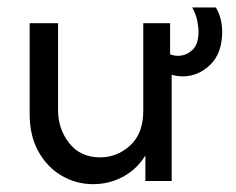

<svg xmlns="http://www.w3.org/2000/svg" viewBox="-20 -478 623 507"><path d="M225.7 8.3Q181.9 8.3 143.8 -13.5Q105.6 -35.4 81.9 -77.1Q58.3 -118.8 58.3 -177.1V-416.7H133.3V-187.5Q133.3 -137.5 162.8 -100Q192.4 -62.5 244.4 -62.5Q289.6 -62.5 324 -94.1Q358.3 -125.7 358.3 -185.4V-416.7H429.2V-334.7Q434 -332.6 439.6 -331.6Q445.1 -330.6 450 -330.6Q470.8 -330.6 487.5 -345.5Q504.2 -360.4 504.2 -394.4Q504.2 -406.9 500.7 -424Q497.2 -441 487.5 -458.3H550Q559.7 -441.7 563.2 -425.7Q566.7 -409.7 566.7 -394.4Q566.7 -337.5 535.1 -306.9Q503.5 -276.4 462.5 -276.4Q447.2 -276.4 433.3 -280.6V0H363.9V-67.4Q341 -30.6 304.5 -11.1Q268.1 8.3 225.7 8.3Z"/></svg>

Font: co2trust
Style: Regular
Weight: 400
Designer: Kristian Moeller
Foundry: Dicotype
Version: Version 1.000